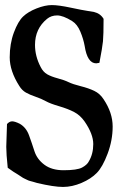

<svg xmlns="http://www.w3.org/2000/svg" viewBox="-20 -739 489 763"><path d="M4.9 -155.3 7.8 -246.1Q17.6 -256.8 28.3 -256.8Q39.1 -256.8 58.6 -247.1Q84 -232.4 95.2 -201.7Q106.4 -170.9 116.7 -138.7Q127 -106.4 156.2 -84.5Q185.5 -62.5 232.4 -62.5Q286.1 -62.5 306.2 -73.2Q326.2 -84 333 -97.7Q350.6 -127 350.6 -166.5Q350.6 -206.1 316.4 -255.9Q298.8 -281.2 274.4 -293.9Q250 -306.6 214.8 -316.9Q179.7 -327.1 162.1 -336.9Q144.5 -346.7 121.6 -354.5Q98.6 -362.3 83 -371.1Q67.4 -379.9 56.6 -397.5Q18.6 -457 18.6 -511.2Q18.6 -565.4 35.2 -609.9Q51.8 -654.3 71.8 -673.3Q91.8 -692.4 125.5 -705.6Q159.2 -718.8 186 -718.8Q212.9 -718.8 261.2 -708.5Q309.6 -698.2 327.1 -695.8Q344.7 -693.4 353.5 -691.4Q378.9 -685.5 391.6 -664.1Q391.6 -599.6 389.2 -574.7Q386.7 -549.8 375 -489.3Q365.2 -487.3 362.3 -487.3Q327.1 -487.3 316.4 -556.6Q311.5 -584 299.3 -613.3Q287.1 -642.6 266.6 -655.3Q230.5 -677.7 207 -677.7Q183.6 -677.7 167 -664.1Q119.1 -625 119.1 -560.5Q119.1 -515.6 141.6 -472.7Q151.4 -453.1 167.5 -443.8Q183.6 -434.6 209.5 -427.7Q235.4 -420.9 252.4 -412.6Q269.5 -404.3 300.8 -396.5Q332 -388.7 354.5 -377.9Q377 -367.2 391.6 -344.7Q427.7 -291 427.7 -236.3Q427.7 -181.6 407.7 -128.4Q387.7 -75.2 364.7 -51.8Q341.8 -28.3 304.2 -12.2Q266.6 3.9 230.5 3.9Q194.3 3.9 127.9 -11.7L111.3 -16.6Q104.5 -18.6 98.6 -20Q92.8 -21.5 86.4 -24.9Q80.1 -28.3 76.2 -29.8Q72.3 -31.2 64 -37.1Q55.7 -43 51.3 -45.4Q46.9 -47.9 33.2 -56.6L10.7 -72.3Q4.9 -127.9 4.9 -155.3Z"/></svg>

Font: Essays1743
Style: Medium
Weight: 500
Designer: Based on the typeface in a 1743 English translation of the essays of Montaigne.  PostScript/TrueType font designed by Jo
Version: Version 002.100